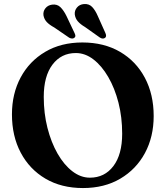

<svg xmlns="http://www.w3.org/2000/svg" viewBox="-20 -933 838 972"><path d="M397 -718Q506.5 -718 587.8 -670.5Q669 -623 713.5 -539Q758 -455 758 -345.5Q758 -240.5 713.8 -158.2Q669.5 -76 589 -28.5Q508.5 19 400 19Q291 19 210.2 -28.5Q129.5 -76 85 -160Q40.5 -244 40.5 -354Q40.5 -458.5 84.5 -540.8Q128.5 -623 208.8 -670.5Q289 -718 397 -718ZM598.5 -256.5Q598.5 -339.5 579.8 -413Q561 -486.5 528 -543.2Q495 -600 453 -632.2Q411 -664.5 364 -664.5Q290 -664.5 245.8 -606Q201.5 -547.5 201.5 -442.5Q201.5 -359.5 220.2 -285.8Q239 -212 271.5 -155.2Q304 -98.5 346.2 -66Q388.5 -33.5 435 -33.5Q509.5 -33.5 554 -92.2Q598.5 -151 598.5 -256.5ZM475 -852 513.5 -766Q521 -749 512.5 -742Q501.5 -733 485.5 -743L410 -796.5Q387 -810 374 -825Q361 -840 358.5 -860.5Q357 -880 369.8 -895.2Q382.5 -910.5 405 -912.5Q430.5 -914.5 446.5 -897.8Q462.5 -881 475 -852ZM316.5 -852 357 -766.5Q360.5 -759.5 361.5 -753.2Q362.5 -747 357.5 -742.5Q347.5 -733.5 330.5 -742L254.5 -794Q230.5 -807 217 -821.2Q203.5 -835.5 200 -855.5Q197.5 -875.5 209.8 -891Q222 -906.5 243.5 -909.5Q269 -913 285.8 -896.8Q302.5 -880.5 316.5 -852Z"/></svg>

Font: Fraunces 9pt S000 SemiBold
Style: Regular
Weight: 600
Version: Version 1.000; ttfautohint (v1.8.3)